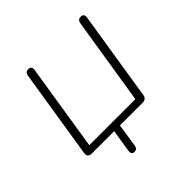

<svg xmlns="http://www.w3.org/2000/svg" viewBox="-167 -626 899 899"><g transform="rotate(-45 282.5 -177.0)"><path d="M208 113 226 0H77Q64 0 58 -7Q52 -14 54 -27L124 -469Q127 -490 148 -490Q158 -490 162.5 -483.5Q167 -477 165 -465L97 -36H402L471 -469Q474 -490 495 -490Q505 -490 509.5 -483.5Q514 -477 512 -465L442 -23Q438 0 415 0H264L246 117Q243 136 224 136Q215 136 211 130Q207 124 208 113Z"/></g></svg>

Font: SN Pro Thin
Style: Italic
Weight: 200
Italic angle: -9°
Designer: Tobias Whetton
Foundry: Supernotes
Version: Version 1.003;Glyphs 3.3 (3324)